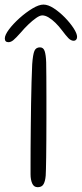

<svg xmlns="http://www.w3.org/2000/svg" viewBox="-76 -792 348 817"><path d="M84 4.5Q68 4.5 61 -11.5Q54 -27.5 54 -50.5Q54 -62 54 -91.5Q54 -121 54.2 -162.8Q54.5 -204.5 55 -252.5Q55.5 -300.5 56.2 -349.2Q57 -398 58.2 -442Q59.5 -486 61 -518.5Q64 -560.5 70.5 -575.5Q77 -590.5 94 -590.5Q109 -590.5 114.2 -574Q119.5 -557.5 120.5 -526.5Q121 -502.5 121.2 -464.8Q121.5 -427 121.5 -381.5Q121.5 -336 121.5 -289Q121.5 -242 121.2 -198.8Q121 -155.5 120.5 -122.2Q120 -89 119.5 -72Q119.5 -41.5 115.5 -25Q111.5 -8.5 104.2 -2Q97 4.5 84 4.5ZM-40 -612.5Q-55.5 -612.5 -55.5 -628.5Q-55.5 -643 -37.8 -666.8Q-20 -690.5 7 -714.8Q34 -739 61.8 -755.8Q89.5 -772.5 109 -772.5Q128.5 -772.5 152.8 -756.8Q177 -741 199.8 -717.8Q222.5 -694.5 237.2 -671.8Q252 -649 252 -635Q252 -627.5 248 -623Q244 -618.5 238 -618.5Q226 -618.5 215.2 -629.5Q204.5 -640.5 186.5 -664.5Q174.5 -680.5 160 -694.8Q145.5 -709 131 -717.8Q116.5 -726.5 104 -726.5Q93.5 -726.5 77.8 -715.5Q62 -704.5 44.8 -688Q27.5 -671.5 12 -653Q-8 -630.5 -18.8 -621.5Q-29.5 -612.5 -40 -612.5Z"/></svg>

Font: Gluten ExtraLight
Style: Regular
Weight: 250
Designer: Tyler Finck
Foundry: Etcetera Type Company
Version: Version 1.300